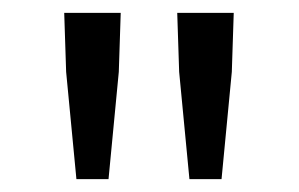

<svg xmlns="http://www.w3.org/2000/svg" viewBox="-20 -710 465 299"><path d="M99 -431 83 -598 80 -690H168L165 -598L149 -431ZM275 -431 259 -598 256 -690H344L341 -598L325 -431Z"/></svg>

Font: CV Source Sans
Style: Regular
Weight: 400
Designer: Paul D. Hunt
Foundry: Adobe Systems Incorporated
Version: Version 3.001